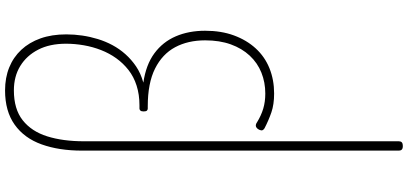

<svg xmlns="http://www.w3.org/2000/svg" viewBox="-436 -622 1573 740"><g transform="rotate(-90 350.0 -251.5)"><path d="M157 515Q148 515 144 511Q140 507 140 500V-722Q140 -810 164 -877Q188 -944 240 -981Q292 -1018 372 -1018Q421 -1018 460.5 -1002Q500 -986 528.5 -955.5Q557 -925 572.5 -881.5Q588 -838 588 -782Q588 -751 583.5 -720.5Q579 -690 570 -660.5Q561 -631 546.5 -604Q532 -577 511.5 -554Q491 -531 464.5 -513Q438 -495 402 -485Q471 -475 515 -442.5Q559 -410 580.5 -360Q602 -310 602 -247Q602 -185 584 -136Q566 -87 534 -52Q502 -17 457.5 1Q413 19 360 19Q318 19 287.5 8.5Q257 -2 226 -18Q217 -24 218 -30.5Q219 -37 223 -43Q229 -51 235.5 -51.5Q242 -52 249 -47Q275 -31 301.5 -23Q328 -15 360 -15Q403 -15 440.5 -30Q478 -45 506 -75Q534 -105 549.5 -148Q565 -191 565 -247Q565 -313 538.5 -362.5Q512 -412 456 -440Q400 -468 311 -468H302Q298 -468 294.5 -471Q291 -474 291 -484Q291 -493 294.5 -496.5Q298 -500 302 -500H315Q356 -500 390.5 -511Q425 -522 451 -542.5Q477 -563 496 -589.5Q515 -616 527.5 -648Q540 -680 546 -714.5Q552 -749 552 -783Q552 -846 529 -890.5Q506 -935 466 -959.5Q426 -984 372 -984Q300 -984 257 -950Q214 -916 195 -855.5Q176 -795 176 -714V500Q176 507 172 511Q168 515 157 515Z"/></g></svg>

Font: Playwrite NG Modern Thin
Style: Regular
Weight: 250
Designer: Veronika Burian, José Scaglione
Foundry: TypeTogether
Version: Version 1.002